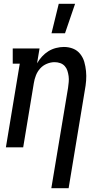

<svg xmlns="http://www.w3.org/2000/svg" viewBox="-20 -775 540 1010"><path d="M250 215 338 -313Q340 -328 341.5 -343.5Q343 -359 341 -374Q339 -389 334.5 -403Q330 -417 320.5 -427.5Q311 -438 297 -443Q283 -448 267 -448Q247 -448 226.5 -439.5Q206 -431 191.5 -415Q177 -399 169 -378.5Q161 -358 158 -338L102 0H11L84 -440H47V-520H188L175 -442Q186 -461 201 -477.5Q216 -494 234.5 -505.5Q253 -517 274.5 -522.5Q296 -528 316 -528Q342 -528 364.5 -519Q387 -510 402 -491Q417 -472 423.5 -449Q430 -426 432.5 -401Q435 -376 433 -350.5Q431 -325 426 -299L341 215ZM251 -600 289 -755H375L322 -600Z"/></svg>

Font: Iosevka Curly Slab Medium
Style: Italic
Weight: 500
Italic angle: -9°
Monospace: yes
Designer: Belleve Invis
Foundry: Belleve Invis
Version: Version 22.1.2; ttfautohint (v1.8.4)